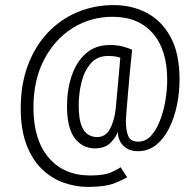

<svg xmlns="http://www.w3.org/2000/svg" viewBox="-20 -726 765 755"><path d="M327 9Q278 9 230.8 -7.5Q183.5 -24 145.2 -60.8Q107 -97.5 84.2 -156.8Q61.5 -216 61.5 -300.5Q61.5 -394 89.5 -469Q117.5 -544 167.5 -597Q217.5 -650 284 -678Q350.5 -706 427.5 -706Q498 -706 556.8 -675.5Q615.5 -645 650.8 -580.5Q686 -516 686 -413.5Q686 -362.5 675.8 -312.5Q665.5 -262.5 645 -221.5Q624.5 -180.5 593.8 -156Q563 -131.5 522.5 -131.5Q486.5 -131.5 465 -153Q443.5 -174.5 443 -209Q437.5 -187.5 415 -165Q392.5 -142.5 353 -142.5Q305 -142.5 274.2 -182.2Q243.5 -222 243.5 -308.5Q243.5 -374.5 262.2 -429Q281 -483.5 318.2 -516.2Q355.5 -549 412 -549Q442 -549 465.2 -542.5Q488.5 -536 499.5 -530Q495.5 -492 491.2 -447.5Q487 -403 483.5 -361.5Q480 -320 477.5 -290Q475 -260 475 -251Q475 -214 484 -191.5Q493 -169 523.5 -169Q552.5 -169 573.8 -192Q595 -215 609.2 -252Q623.5 -289 630.5 -331.2Q637.5 -373.5 637.5 -412Q637.5 -530 580.8 -595Q524 -660 423 -660Q336.5 -660 265.8 -615.8Q195 -571.5 153.2 -491.2Q111.5 -411 111.5 -303.5Q111.5 -177 171 -106.5Q230.5 -36 335 -36Q390.5 -36 418 -48.8Q445.5 -61.5 454 -68.5L480 -29Q469.5 -21.5 432 -6.2Q394.5 9 327 9ZM361.5 -187Q395.5 -187 412.5 -219Q429.5 -251 435 -297.5Q435.5 -303.5 437.5 -326.2Q439.5 -349 442.5 -380Q445.5 -411 448.2 -442.8Q451 -474.5 453 -499Q448.5 -501 435.8 -503.5Q423 -506 405.5 -506Q362 -506 336.5 -476.2Q311 -446.5 300.2 -401.8Q289.5 -357 289.5 -312Q289.5 -261 299.8 -233.8Q310 -206.5 326.5 -196.8Q343 -187 361.5 -187Z"/></svg>

Font: Trispace SemiCondensed ExtraLight
Style: Regular
Weight: 200
Width: 4
Designer: Tyler Finck
Foundry: Etcetera Type Company
Version: Version 1.210; ttfautohint (v1.8.3)